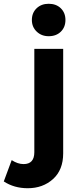

<svg xmlns="http://www.w3.org/2000/svg" viewBox="-106 -797 434 1018"><path d="M-86 165 -44 52Q-12 73 19 73Q76 73 76 10V-538H229V16Q229 104 175 152.5Q121 201 41 201Q-31 201 -86 165ZM63 -691Q63 -729 88 -753Q113 -777 152 -777Q192 -777 216.5 -753Q241 -729 241 -691Q241 -653 216.5 -629Q192 -605 152 -605Q114 -605 88.5 -629.5Q63 -654 63 -691Z"/></svg>

Font: Trueno
Style: SBd
Weight: 600
Designer: Julieta Ulanovsky
Foundry: Julieta Ulanovsky
Version: Version 3.001b